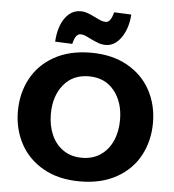

<svg xmlns="http://www.w3.org/2000/svg" viewBox="-61 -977 949 1045"><g transform="rotate(5 414.0 -454.5)"><path d="M45 0ZM45 -340Q45 -437 87.5 -517Q130 -597 213.5 -644Q297 -691 414 -691Q531 -691 614.5 -643.5Q698 -596 740.5 -516.5Q783 -437 783 -340Q783 -242 740.5 -162Q698 -82 614.5 -35Q531 12 414 12Q297 12 213.5 -35.5Q130 -83 87.5 -163Q45 -243 45 -340ZM603 -340Q603 -437 552.5 -499.5Q502 -562 414 -562Q326 -562 275.5 -499.5Q225 -437 225 -340Q225 -276 247.5 -225.5Q270 -175 312.5 -146Q355 -117 414 -117Q473 -117 515.5 -146Q558 -175 580.5 -225.5Q603 -276 603 -340ZM214 -734Q219 -816 253 -863.5Q287 -911 339 -911Q358 -911 376 -904.5Q394 -898 418 -886Q440 -875 453 -870Q466 -865 479 -865Q506 -865 520 -921L614 -917Q609 -841 574 -790.5Q539 -740 489 -740Q468 -740 449 -747Q430 -754 403 -767Q384 -777 372 -781.5Q360 -786 349 -786Q335 -786 325 -773Q315 -760 308 -730Z"/></g></svg>

Font: Martel Sans Black
Style: Regular
Weight: 900
Designer: Dan Reynolds and Mathieu Réguer
Foundry: Dan Reynolds and Mathieu Réguer
Version: Version 1.002; ttfautohint (v1.1) -l 5 -r 5 -G 72 -x 0 -D la